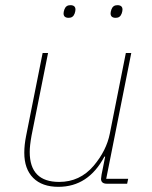

<svg xmlns="http://www.w3.org/2000/svg" viewBox="-20 -711 588 743"><path d="M246 -642Q226 -642 226 -659Q226 -665 229 -674Q235 -691 252 -691Q272 -691 272 -674Q272 -668 269 -659Q263 -642 246 -642ZM428 -642Q408 -642 408 -659Q408 -665 411 -674Q417 -691 434 -691Q454 -691 454 -674Q454 -668 451 -659Q445 -642 428 -642ZM145 -506H166L102 -186Q95 -147 95 -123Q95 -7 209 -7Q289 -7 342 -69Q392 -128 405 -194L467 -506H488L391 -19H476L472 0H394Q371 0 371 -19Q371 -23 373 -35L387 -105H384Q322 12 206 12Q143 12 108.5 -22.5Q74 -57 74 -120Q74 -150 81 -185Z"/></svg>

Font: IBM Plex Sans Thin
Style: Italic
Weight: 100
Italic angle: -11.31°
Designer: Mike Abbink, Paul van der Laan, Pieter van Rosmalen
Foundry: Bold Monday
Version: Version 3.0